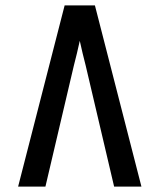

<svg xmlns="http://www.w3.org/2000/svg" viewBox="-20 -690 590 710"><path d="M47 0 219 -670H331L503 0H402L297 -447Q291 -470 285.5 -493Q280 -516 275 -539Q270 -516 264.5 -493Q259 -470 253 -447L148 0Z"/></svg>

Font: Lode Dark Term
Style: Bold
Weight: 700
Monospace: yes
Designer: Belleve Invis
Foundry: Belleve Invis
Version: Version 29.2.0